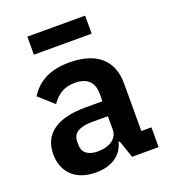

<svg xmlns="http://www.w3.org/2000/svg" viewBox="-134 -820 827 931"><g transform="rotate(-20 279.5 -354.5)"><path d="M114 -628H412V-721H114ZM203 12C281 12 338 -23 355 -90H361L392 0H529V-102H477V-348C477 -467 402 -534 261 -534C156 -534 95 -494 57 -434L133 -366C158 -402 192 -432 252 -432C320 -432 349 -398 349 -340V-302H260C118 -302 37 -249 37 -142C37 -49 97 12 203 12ZM246 -81C196 -81 167 -102 167 -144V-161C167 -202 200 -225 267 -225H349V-156C349 -107 303 -81 246 -81Z"/></g></svg>

Font: Braiins Sans SemiBold
Style: Regular
Weight: 600
Designer: Mike Abbink, Paul van der Laan, Pieter van Rosmalen, Jiri Chlebus, Lubos Buracinsky
Foundry: Bold Monday, Sudetype
Version: Version 1.000;hotconv 1.0.109;makeotfexe 2.5.65596